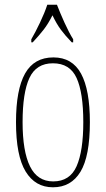

<svg xmlns="http://www.w3.org/2000/svg" viewBox="-20 -786 450 816"><path d="M205 10Q130 10 89 -57Q48 -124 48 -267Q48 -405 86.5 -473.5Q125 -542 207 -542Q287 -542 324.5 -473Q362 -404 362 -267Q362 -122 322 -56Q282 10 205 10ZM206 -15Q277 -15 305.5 -79.5Q334 -144 334 -267Q334 -392 305.5 -454.5Q277 -517 205 -517Q134 -517 105 -454.5Q76 -392 76 -267Q76 -143 107.5 -79Q139 -15 206 -15ZM113 -619Q130 -648 150 -690Q170 -732 181 -766H222Q235 -732 254 -690Q273 -648 291 -619V-606H285Q257 -635 238.5 -660Q220 -685 203 -721Q185 -685 165.5 -660Q146 -635 119 -606H113Z"/></svg>

Font: Noto Serif Khmer ExtraCondensed Thin
Style: Regular
Weight: 100
Width: 2
Designer: Danh Hong and the Monotype Design Team
Foundry: Monotype Imaging Inc.
Version: Version 2.004; ttfautohint (v1.8.4.7-5d5b)